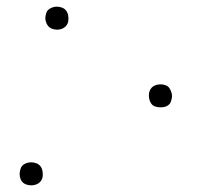

<svg xmlns="http://www.w3.org/2000/svg" viewBox="-20 -548 640 576"><path d="M151 -459Q143 -459 135.5 -462Q128 -465 123.5 -471Q119 -477 117 -485.5Q115 -494 117 -502Q118 -508 120.5 -513Q123 -518 128.5 -521.5Q134 -525 139.5 -526.5Q145 -528 151 -528Q159 -528 166.5 -525Q174 -522 178.5 -516Q183 -510 184.5 -501.5Q186 -493 185 -485Q184 -479 181 -474Q178 -469 173 -465.5Q168 -462 162.5 -460.5Q157 -459 151 -459ZM461 -226Q453 -226 445.5 -228.5Q438 -231 433.5 -237.5Q429 -244 427.5 -252Q426 -260 427 -268Q428 -274 431 -279.5Q434 -285 439 -288.5Q444 -292 450 -293.5Q456 -295 462 -295Q470 -295 477.5 -292Q485 -289 489 -282.5Q493 -276 495 -268Q497 -260 495 -252Q494 -246 491.5 -240.5Q489 -235 483.5 -231.5Q478 -228 472.5 -227Q467 -226 461 -226ZM73 8Q65 8 57.5 5Q50 2 45.5 -4Q41 -10 39.5 -18.5Q38 -27 40 -35Q41 -41 43.5 -46Q46 -51 51 -54.5Q56 -58 62 -59.5Q68 -61 74 -61Q82 -61 89.5 -58Q97 -55 101.5 -49Q106 -43 107.5 -34.5Q109 -26 108 -18Q107 -12 104 -7Q101 -2 96 1.5Q91 5 85 6.5Q79 8 73 8Z"/></svg>

Font: Iosevka Thin Extended Oblique
Style: Regular
Weight: 100
Width: 7
Italic angle: -9°
Monospace: yes
Designer: Belleve Invis
Foundry: Belleve Invis
Version: Version 32.5.0; ttfautohint (v1.8.4)